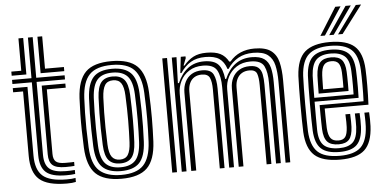

<svg xmlns="http://www.w3.org/2000/svg" viewBox="-53 -893 2008 1005"><g transform="rotate(-5 951.0 -390.5)"><path d="M260.3 -34.4Q184.5 -34.4 153.8 -62.1Q123.1 -89.7 123.1 -151.9V-534.8H21V-556.5H123.1V-770H148.1V-556.5H297.3V-534.8H148.1V-151.9Q148.1 -100.7 173.2 -78.5Q198.3 -56.2 260.3 -56.2Q271.8 -56.2 283.3 -56.6Q294.8 -57.1 307.3 -58.1V-37.2Q297.3 -35.7 285.9 -35.1Q274.4 -34.4 260.3 -34.4ZM260.3 9Q158.8 9 116 -28.3Q73.2 -65.7 73.2 -151.9V-491.3H21V-513.1H98.2V-151.9Q98.2 -78 134.7 -45.3Q171.3 -12.7 260.3 -12.7Q274.8 -12.7 286.4 -13.5Q298.1 -14.3 307.3 -16.3V4.7Q289.6 9 260.3 9ZM260.3 -77.7Q211.9 -77.7 192.4 -94.9Q173 -112 173 -151.9V-513.1H297.3V-491.3H198V-151.9Q198 -123.5 211.6 -111.5Q225.3 -99.5 260.3 -99.5Q280.4 -99.5 291.8 -99.7Q303.3 -99.9 307.3 -100.5V-79.6Q299.6 -78.8 288.5 -78.3Q277.5 -77.7 260.3 -77.7ZM21 -578.3V-600H73.2V-770H98.2V-578.3ZM173 -578.3V-770H198V-600H297.3V-578.3Z M547.4 9Q454.7 9 411.9 -32.7Q369.2 -74.3 364.6 -170.2Q362.3 -220.1 361.6 -263.3Q360.8 -306.4 361.6 -347.3Q362.3 -388.2 364.4 -430.5Q369.5 -524.8 411.3 -566.9Q453.1 -609 547.4 -609Q640.8 -609 682.8 -567Q724.9 -525 729.5 -430.2Q733 -354.3 732.8 -293.2Q732.6 -232.2 729.7 -170.1Q724.7 -74.2 682.3 -32.6Q639.8 9 547.4 9ZM547.4 -11.1Q628.2 -11.1 664.2 -48.9Q700.3 -86.7 704.7 -171.4Q707.7 -233 707.9 -292.1Q708.1 -351.2 704.6 -429.2Q700.6 -513.1 664.5 -551Q628.5 -588.9 547.4 -588.9Q466.1 -588.9 429.9 -551.1Q393.7 -513.3 389.3 -428.5Q387.5 -391 386.6 -351.7Q385.8 -312.5 386.4 -268.1Q387.1 -223.7 389.5 -170.4Q393.7 -82.1 432.5 -46.6Q471.2 -11.1 547.4 -11.1ZM547.4 -31.2Q482.7 -31.2 450.3 -62.9Q417.9 -94.7 414.2 -173.4Q412.3 -217.5 411.6 -261Q410.9 -304.5 411.5 -346.1Q412.2 -387.8 414 -426.3Q418.1 -501.5 448.4 -535.2Q478.8 -568.8 547.4 -568.8Q612 -568.8 644 -537.2Q676 -505.7 679.6 -429.1Q681.8 -379.7 682.5 -336.5Q683.2 -293.2 682.5 -253.4Q681.9 -213.6 680 -174.4Q676.1 -97 645.1 -64.1Q614.2 -31.2 547.4 -31.2ZM547.4 -51.3Q601.1 -51.3 626.4 -79.8Q651.7 -108.3 655.1 -175.2Q657.6 -226.9 657.9 -289.6Q658.2 -352.2 654.9 -425.9Q651.8 -493.1 626 -520.9Q600.3 -548.7 547.4 -548.7Q493.3 -548.7 468 -520.3Q442.7 -492 439 -425.5Q437.4 -391.6 436.7 -352.3Q435.9 -313.1 436.4 -268.6Q436.9 -224.1 439.2 -174.2Q442.4 -106.5 468.6 -78.9Q494.8 -51.3 547.4 -51.3ZM547.4 -71.5Q507 -71.5 486.9 -95Q466.8 -118.5 464.2 -175.4Q462.2 -220.7 461.5 -261.9Q460.8 -303.1 461.5 -343.1Q462.2 -383.1 464 -424.4Q467 -480.3 486.3 -504.4Q505.7 -528.5 547.4 -528.5Q586.8 -528.5 607.1 -505.6Q627.3 -482.7 629.9 -425.2Q632.9 -356.8 633 -295.1Q633 -233.4 630.1 -176.2Q627.3 -119.7 607.8 -95.6Q588.3 -71.5 547.4 -71.5ZM547.4 -91.6Q576.9 -91.6 589.9 -112.3Q603 -133.1 605.1 -177.5Q607.7 -231 608 -290.3Q608.3 -349.6 605 -424Q603.2 -467.8 589.8 -488.1Q576.5 -508.4 547.4 -508.4Q517.5 -508.4 504.4 -487.9Q491.3 -467.3 488.9 -423.1Q487.1 -383.3 486.5 -345.1Q485.8 -307 486.5 -265.9Q487.1 -224.9 489.1 -176.2Q491.1 -130.4 505.1 -111Q519.2 -91.6 547.4 -91.6Z M1409.5 0V-426.7Q1409.5 -476 1401.1 -512.1Q1392.8 -548.1 1367.4 -567.9Q1342 -587.7 1290.5 -587.7Q1244.9 -587.7 1211.7 -569Q1178.4 -550.3 1154.9 -515.1H1149.6Q1137.2 -553.4 1111.7 -570.6Q1086.3 -587.7 1038.8 -587.7Q993.3 -587.7 962.3 -569.3Q931.3 -550.9 907.4 -515.1H901.5L911.3 -600H936.2L936.5 -590.4L921.8 -552.7H927.2Q950.5 -580.8 977.9 -595.1Q1005.3 -609.5 1046.7 -609.5Q1092.5 -609.5 1119 -596.2Q1145.6 -582.9 1162.1 -552.7H1168.8Q1193.4 -582 1226 -595.7Q1258.6 -609.5 1298.4 -609.5Q1356.6 -609.5 1385.7 -587.7Q1414.8 -565.8 1424.5 -525.9Q1434.2 -485.9 1434.2 -431.6V0ZM814.1 0V-600H839.1V0ZM914 0V-411.4Q914 -443.5 926.3 -467.9Q938.5 -492.2 961.4 -506Q984.3 -519.7 1016 -519.7Q1062 -519.7 1075.4 -492Q1088.9 -464.4 1088.9 -417.1V0H1063.9V-415.6Q1063.9 -455.3 1054.2 -476.5Q1044.5 -497.7 1012.4 -497.7Q989.9 -497.7 973.6 -487.8Q957.4 -477.9 948.7 -459.2Q940.1 -440.6 940.1 -414V0ZM864.1 0V-600H888.8L884.2 -463.9H890Q910.8 -512.8 945.7 -539.4Q980.5 -565.9 1031.4 -565.6Q1082.2 -565.2 1104.6 -541.3Q1127 -517.4 1132.9 -463.9H1138Q1158.8 -512.7 1194.7 -539.4Q1230.6 -566 1281.5 -565.6Q1324.1 -565.2 1346.3 -549Q1368.5 -532.9 1376.5 -501.8Q1384.5 -470.7 1384.5 -425.1V0H1359.5V-421.9Q1359.5 -480.7 1343.6 -512.3Q1327.6 -543.8 1272.4 -543.8Q1229.6 -543.8 1199.6 -524.5Q1169.6 -505.2 1154 -474.4Q1138.5 -443.7 1138.5 -409.2V0H1113.4V-421.9Q1113.4 -480.7 1095.6 -512.3Q1077.7 -543.8 1022.2 -543.8Q979.5 -543.8 949.7 -524.5Q919.8 -505.2 904.5 -474.4Q889.1 -443.7 889.1 -409.2V0ZM1163.4 0V-411.4Q1163.4 -443.5 1175.9 -467.9Q1188.3 -492.2 1211.3 -506Q1234.4 -519.7 1266.2 -519.7Q1296.8 -519.7 1311.4 -506.9Q1326.1 -494.1 1330.5 -471.1Q1335 -448.1 1335 -417.1V0H1310V-415.6Q1310 -454.8 1302.4 -476.3Q1294.7 -497.7 1262.5 -497.7Q1240 -497.7 1223.2 -487.8Q1206.5 -477.9 1197.4 -459.2Q1188.2 -440.6 1188.2 -414V0Z M1696 9Q1603.5 9 1561.9 -28.3Q1520.3 -65.7 1515.7 -151.5Q1514.7 -176.2 1514.1 -215.7Q1513.5 -255.1 1513.5 -299.1Q1513.5 -343 1514.1 -382.4Q1514.7 -421.7 1515.8 -446.1Q1521.1 -534.9 1563.6 -572Q1606.2 -609 1694.4 -609Q1783.4 -609 1824.2 -572.7Q1865.1 -536.4 1869.1 -451Q1870 -432.5 1870.4 -410.5Q1870.7 -388.5 1870.7 -364.3Q1870.6 -340.1 1870 -314.8Q1869.4 -289.6 1868.1 -264.6H1638.3Q1638.5 -245.1 1638.7 -225.4Q1639 -205.6 1639.4 -188.9Q1639.8 -172.2 1640.2 -161.4Q1642.3 -124.6 1654.8 -108.1Q1667.2 -91.6 1696 -91.6Q1720.8 -91.6 1731.8 -106.5Q1742.7 -121.5 1744.5 -157.8Q1745.1 -167.8 1744.8 -185Q1744.6 -202.1 1743.5 -224.9H1768.5Q1769.5 -202.6 1769.8 -185Q1770 -167.4 1769.5 -156.7Q1767.3 -110.2 1750.4 -90.8Q1733.6 -71.5 1696 -71.5Q1654.4 -71.5 1635.8 -91.5Q1617.1 -111.5 1615 -158.6Q1614.5 -173.2 1614.1 -193.7Q1613.7 -214.3 1613.5 -237.9Q1613.3 -261.5 1613.3 -284.7H1844.2Q1845.1 -305.6 1845.5 -327.5Q1845.8 -349.4 1845.8 -371Q1845.8 -392.6 1845.4 -412.6Q1845 -432.6 1844.2 -449.9Q1840.5 -525.6 1805.4 -557.2Q1770.2 -588.9 1694.4 -588.9Q1617.8 -588.9 1581.6 -555.8Q1545.4 -522.8 1540.8 -444.7Q1539.5 -419.2 1539 -379.4Q1538.5 -339.5 1538.5 -295.9Q1538.5 -252.3 1539.1 -214.2Q1539.7 -176.2 1540.5 -154.1Q1544.6 -78.2 1579.9 -44.7Q1615.2 -11.1 1696 -11.1Q1772.3 -11.1 1806.4 -43.9Q1840.5 -76.6 1844.2 -152.8Q1844.7 -163.9 1844.6 -176Q1844.5 -188.2 1844.2 -200.8Q1843.8 -213.3 1843.2 -224.9H1868.1Q1869 -208.7 1869.5 -188.9Q1869.9 -169.1 1869.1 -151.9Q1865.1 -65.3 1825 -28.1Q1785 9 1696 9ZM1696 -31.2Q1629.9 -31.2 1599.5 -59.5Q1569 -87.7 1565.5 -155Q1564.4 -177.9 1563.9 -216.1Q1563.4 -254.4 1563.4 -297.7Q1563.4 -341 1564 -380Q1564.5 -419 1565.7 -443.1Q1569.8 -510.8 1599.7 -539.8Q1629.7 -568.8 1694.4 -568.8Q1756.6 -568.8 1786.4 -541.9Q1816.2 -515.1 1819.2 -449.2Q1820.1 -431.1 1820.5 -408Q1820.9 -384.9 1820.9 -358.7Q1820.8 -332.6 1819.9 -304.8H1588.6Q1588.4 -259.9 1588.5 -225.7Q1588.6 -191.4 1589 -156.8Q1590 -100.2 1614.4 -75.8Q1638.9 -51.3 1696 -51.3Q1743.3 -51.3 1767.4 -73.4Q1791.4 -95.5 1794.2 -154.2Q1794.8 -169.1 1794.5 -186.9Q1794.3 -204.6 1793.2 -224.9H1818.2Q1819.1 -206.6 1819.5 -188.5Q1819.9 -170.4 1819.2 -153.5Q1816.1 -87.5 1787.8 -59.4Q1759.4 -31.2 1696 -31.2ZM1588.8 -325H1795.3Q1795.8 -349.5 1795.8 -371.7Q1795.7 -393.9 1795.4 -413.4Q1795 -432.8 1794.2 -448.7Q1791.7 -506.6 1766.2 -527.7Q1740.8 -548.7 1694.4 -548.7Q1643 -548.7 1618.4 -524.3Q1593.9 -499.9 1590.4 -441.4Q1590 -428.2 1589.5 -395.6Q1589 -363.1 1588.8 -325ZM1613.5 -345.1Q1613.8 -361 1614 -378.4Q1614.2 -395.7 1614.6 -411.8Q1615 -427.9 1615.4 -439.9Q1618.3 -488 1636.7 -508.3Q1655.1 -528.5 1694.4 -528.5Q1733.3 -528.5 1750.4 -509.3Q1767.5 -490.1 1769.5 -446.1Q1770 -435.5 1770.4 -419.3Q1770.8 -403.1 1770.8 -383.8Q1770.9 -364.6 1770.6 -345.1ZM1638.7 -365.2H1745.5Q1745.7 -380.8 1745.6 -396.2Q1745.4 -411.5 1745.1 -424.5Q1744.8 -437.4 1744.5 -445.3Q1742.9 -479.3 1731.4 -493.9Q1719.8 -508.4 1694.4 -508.4Q1667.5 -508.4 1655 -492.6Q1642.5 -476.7 1640.4 -438.8Q1640.1 -429.2 1639.7 -418.1Q1639.4 -407 1639.2 -393.9Q1638.9 -380.8 1638.7 -365.2ZM1648.8 -645 1739.7 -790.3H1767.5L1672.7 -645ZM1741.6 -645 1847.5 -790.3H1875.3L1765.5 -645ZM1695.2 -645 1793.6 -790.3H1821.4L1719 -645Z"/></g></svg>

Font: Big Shoulders Inline Thin
Style: Regular
Weight: 100
Designer: Patric King
Foundry: XO Type Co
Version: Version 2.002